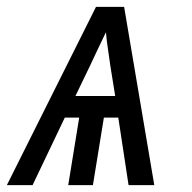

<svg xmlns="http://www.w3.org/2000/svg" viewBox="-41 -540 561 560"><path d="M-21 0 239 -520H321L409 0H334L304 -197H262L230 0H158L190 -197H148L54 0ZM295 -260 281 -347Q278 -371 274 -396Q270 -421 268 -446Q256 -421 244 -396Q232 -371 221 -347L179 -260Z"/></svg>

Font: Iosevka Fixed
Style: Italic
Weight: 400
Italic angle: -9°
Monospace: yes
Designer: Belleve Invis
Foundry: Belleve Invis
Version: Version 33.2.4